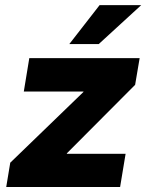

<svg xmlns="http://www.w3.org/2000/svg" viewBox="-20 -748 590 768"><path d="M4.9 0 21 -97.2 313.5 -379.9 314 -381.8H75.2L97.2 -515.6H538.6L520.5 -408.7L247.6 -134.8L247.1 -132.8H482.4L460.4 0ZM257.3 -571.8 378.4 -727.5H544.9L375 -571.8Z"/></svg>

Font: Inter Display Extra Bold
Style: Italic
Weight: 800
Italic angle: -9.39999°
Designer: Rasmus Andersson
Foundry: rsms
Version: Version 4.000;git-4fc901f